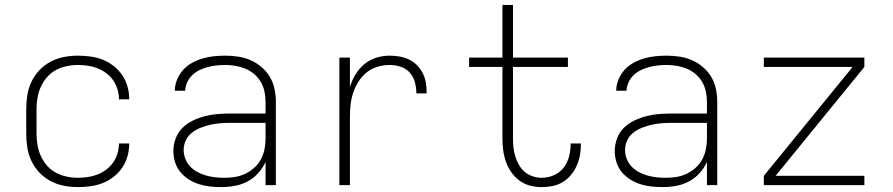

<svg xmlns="http://www.w3.org/2000/svg" viewBox="-20 -755 3640 783"><path d="M297 8Q269 8 240.5 2.5Q212 -3 186.5 -16.5Q161 -30 141 -51Q121 -72 108.5 -98Q96 -124 91.5 -152.5Q87 -181 87 -210V-310Q87 -339 91.5 -367.5Q96 -396 108.5 -422Q121 -448 141 -469Q161 -490 186.5 -503.5Q212 -517 240.5 -522.5Q269 -528 297 -528Q323 -528 349 -524.5Q375 -521 399 -511.5Q423 -502 443.5 -486Q464 -470 478.5 -448.5Q493 -427 500 -402Q507 -377 507 -351V-350H465V-351Q465 -371 459 -391Q453 -411 441.5 -427.5Q430 -444 413.5 -456.5Q397 -469 378 -476.5Q359 -484 338.5 -487Q318 -490 297 -490Q274 -490 251 -485Q228 -480 207.5 -469Q187 -458 171.5 -440Q156 -422 146.5 -401Q137 -380 133 -356.5Q129 -333 129 -310V-210Q129 -187 133 -163.5Q137 -140 146.5 -119Q156 -98 171.5 -80Q187 -62 207.5 -51Q228 -40 251 -35Q274 -30 297 -30Q318 -30 338.5 -33Q359 -36 378 -43.5Q397 -51 413.5 -63.5Q430 -76 441.5 -92.5Q453 -109 459 -129Q465 -149 465 -169V-170H507V-169Q507 -143 500 -118Q493 -93 478.5 -71.5Q464 -50 443.5 -34Q423 -18 399 -8.5Q375 1 349 4.5Q323 8 297 8Z M882 8Q859 8 836 5.5Q813 3 791 -4Q769 -11 749.5 -23.5Q730 -36 715.5 -53.5Q701 -71 694 -93.5Q687 -116 687 -139Q687 -165 696.5 -190.5Q706 -216 724.5 -234Q743 -252 767 -263.5Q791 -275 816.5 -281.5Q842 -288 868 -290Q894 -292 920 -292H1063V-340Q1063 -361 1058.5 -382Q1054 -403 1043.5 -421Q1033 -439 1016.5 -453Q1000 -467 980.5 -475Q961 -483 940 -486.5Q919 -490 898 -490Q880 -490 862 -488Q844 -486 827 -481.5Q810 -477 793.5 -469Q777 -461 764 -448.5Q751 -436 743.5 -419.5Q736 -403 735 -385H693Q693 -408 702 -430Q711 -452 726.5 -469.5Q742 -487 763 -498.5Q784 -510 806 -516.5Q828 -523 851.5 -525.5Q875 -528 898 -528Q925 -528 951.5 -524Q978 -520 1002 -509.5Q1026 -499 1046.5 -481.5Q1067 -464 1080.5 -441.5Q1094 -419 1099.5 -392.5Q1105 -366 1105 -340V0H1063V-95Q1052 -70 1033 -49Q1014 -28 989.5 -15Q965 -2 937.5 3Q910 8 882 8ZM895 -30Q917 -30 939 -33.5Q961 -37 980.5 -46.5Q1000 -56 1016.5 -70.5Q1033 -85 1043.5 -104.5Q1054 -124 1058.5 -145.5Q1063 -167 1063 -189V-254H921Q900 -254 879.5 -252.5Q859 -251 839 -246.5Q819 -242 799.5 -234.5Q780 -227 763.5 -214.5Q747 -202 738 -183Q729 -164 729 -143Q729 -125 736 -107Q743 -89 756 -75.5Q769 -62 786 -53Q803 -44 821 -39Q839 -34 857.5 -32Q876 -30 895 -30Z M1364 0V-520H1407V-400Q1415 -427 1429.5 -451Q1444 -475 1465.5 -493Q1487 -511 1514 -519.5Q1541 -528 1569 -528Q1589 -528 1609.5 -524.5Q1630 -521 1648.5 -512Q1667 -503 1681.5 -488Q1696 -473 1705 -454.5Q1714 -436 1717 -415.5Q1720 -395 1720 -374H1678Q1678 -397 1672 -419.5Q1666 -442 1651 -459Q1636 -476 1613.5 -483Q1591 -490 1569 -490Q1543 -490 1518.5 -482.5Q1494 -475 1474.5 -459Q1455 -443 1441.5 -421.5Q1428 -400 1420 -375.5Q1412 -351 1409.5 -326Q1407 -301 1407 -276V0Z M2189 8Q2165 8 2141.5 2Q2118 -4 2098.5 -18.5Q2079 -33 2065 -53Q2051 -73 2043 -96Q2035 -119 2032 -143Q2029 -167 2029 -191V-482H1893V-520H2029V-735H2072V-520H2296V-482H2072V-191Q2072 -172 2074 -153.5Q2076 -135 2081.5 -117Q2087 -99 2096.5 -82.5Q2106 -66 2120 -54Q2134 -42 2152.5 -36Q2171 -30 2189 -30Q2215 -30 2239 -40.5Q2263 -51 2278.5 -71Q2294 -91 2300.5 -116Q2307 -141 2307 -167V-170H2349V-166Q2349 -144 2345 -122Q2341 -100 2332 -79.5Q2323 -59 2308.5 -41.5Q2294 -24 2275 -12.5Q2256 -1 2234 3.5Q2212 8 2189 8Z M2682 8Q2659 8 2636 5.5Q2613 3 2591 -4Q2569 -11 2549.5 -23.5Q2530 -36 2515.5 -53.5Q2501 -71 2494 -93.5Q2487 -116 2487 -139Q2487 -165 2496.5 -190.5Q2506 -216 2524.5 -234Q2543 -252 2567 -263.5Q2591 -275 2616.5 -281.5Q2642 -288 2668 -290Q2694 -292 2720 -292H2863V-340Q2863 -361 2858.5 -382Q2854 -403 2843.5 -421Q2833 -439 2816.5 -453Q2800 -467 2780.5 -475Q2761 -483 2740 -486.5Q2719 -490 2698 -490Q2680 -490 2662 -488Q2644 -486 2627 -481.5Q2610 -477 2593.5 -469Q2577 -461 2564 -448.5Q2551 -436 2543.5 -419.5Q2536 -403 2535 -385H2493Q2493 -408 2502 -430Q2511 -452 2526.5 -469.5Q2542 -487 2563 -498.5Q2584 -510 2606 -516.5Q2628 -523 2651.5 -525.5Q2675 -528 2698 -528Q2725 -528 2751.5 -524Q2778 -520 2802 -509.5Q2826 -499 2846.5 -481.5Q2867 -464 2880.5 -441.5Q2894 -419 2899.5 -392.5Q2905 -366 2905 -340V0H2863V-95Q2852 -70 2833 -49Q2814 -28 2789.5 -15Q2765 -2 2737.5 3Q2710 8 2682 8ZM2695 -30Q2717 -30 2739 -33.5Q2761 -37 2780.5 -46.5Q2800 -56 2816.5 -70.5Q2833 -85 2843.5 -104.5Q2854 -124 2858.5 -145.5Q2863 -167 2863 -189V-254H2721Q2700 -254 2679.5 -252.5Q2659 -251 2639 -246.5Q2619 -242 2599.5 -234.5Q2580 -227 2563.5 -214.5Q2547 -202 2538 -183Q2529 -164 2529 -143Q2529 -125 2536 -107Q2543 -89 2556 -75.5Q2569 -62 2586 -53Q2603 -44 2621 -39Q2639 -34 2657.5 -32Q2676 -30 2695 -30Z M3095 0V-38L3457 -482H3095V-520H3505V-482L3143 -38H3505V0Z"/></svg>

Font: Iosevka Extralight Extended
Style: Regular
Weight: 200
Width: 7
Monospace: yes
Designer: Belleve Invis
Foundry: Belleve Invis
Version: Version 32.5.0; ttfautohint (v1.8.4)